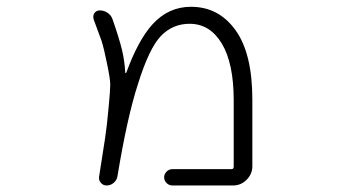

<svg xmlns="http://www.w3.org/2000/svg" viewBox="-20 -576 1040 574"><path d="M495.1 -21.5Q485.4 -21.5 478 -28.8Q470.7 -36.1 470.7 -45.9Q470.7 -55.7 478 -63Q485.4 -70.3 495.1 -70.3H671.9Q678.7 -70.3 678.7 -78.1V-275.4Q678.7 -386.7 643.1 -445.8Q607.4 -504.9 546.9 -504.9Q496.1 -504.9 460.9 -468.3Q425.8 -431.6 392.6 -325.2Q360.4 -226.6 331.1 -48.8Q329.1 -37.1 319.8 -29.3Q310.5 -21.5 298.8 -21.5Q288.1 -21.5 281.2 -29.8Q274.4 -38.1 276.4 -48.8Q289.1 -127.9 293.9 -161.1Q299.8 -199.2 304.7 -254.9Q309.6 -305.7 309.6 -323.2Q309.6 -339.8 299.8 -386.7Q291 -430.7 283.2 -455.1Q276.4 -473.6 259.8 -518.6Q258.8 -522.5 258.8 -525.4Q258.8 -531.2 261.7 -536.1Q267.6 -544.9 278.3 -544.9Q291 -544.9 301.8 -537.6Q312.5 -530.3 316.4 -518.6Q335.9 -462.9 344.7 -426.8Q352.5 -394.5 354.5 -358.4Q354.5 -357.4 355.5 -357.4Q356.4 -357.4 357.4 -358.4Q392.6 -455.1 435.5 -502.9Q483.4 -555.7 550.8 -555.7Q633.8 -555.7 684.1 -485.8Q734.4 -416 734.4 -278.3V-79.1Q734.4 -55.7 717.3 -38.6Q700.2 -21.5 676.8 -21.5Z"/></svg>

Font: Rounded Mgen+ 1m light
Style: Regular
Weight: 200
Designer: [Source Han Sans]
Ryoko NISHIZUKA  (kana & ideographs); Paul D. Hunt (Latin, Greek & Cyrillic); Wenlong ZHANG  (bopomofo
Version: Version 1.059.20150602